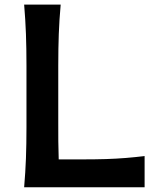

<svg xmlns="http://www.w3.org/2000/svg" viewBox="-20 -791 665 811"><path d="M82 0Q87.4 -63.5 89.6 -122.3Q91.8 -181.2 91.8 -253.4V-513.7Q91.8 -587.4 89.6 -647.2Q87.4 -707 82 -771.5H236.3Q230.5 -707 228.3 -647.2Q226.1 -587.4 226.1 -513.7V-274.4Q226.1 -231.4 226.3 -193.6Q226.6 -155.8 228 -117.7H323.2Q382.3 -117.7 427.5 -119.1Q472.7 -120.6 511.7 -123.8Q550.8 -127 590.8 -131.8V0Z"/></svg>

Font: Pinar SemiBold
Style: Regular
Weight: 600
Designer: Amin Abedi
Version: Version 3.000